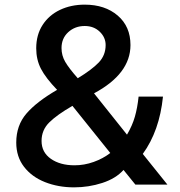

<svg xmlns="http://www.w3.org/2000/svg" viewBox="-20 -795 777 827"><path d="M50 -181Q50 -255 94 -306Q138 -357 226 -408Q177 -459 156.5 -498.5Q136 -538 136 -587Q136 -645 163.5 -687.5Q191 -730 238.5 -752.5Q286 -775 345 -775Q432 -775 487 -728Q542 -681 542 -601Q542 -477 385 -393L527 -215Q550 -254 561 -292.5Q572 -331 577 -379H682Q667 -231 595 -132L701 0H563L512 -63Q479 -26 420.5 -7Q362 12 299 12Q231 12 174 -10.5Q117 -33 83.5 -76.5Q50 -120 50 -181ZM435 -601Q435 -634 409.5 -658.5Q384 -683 345 -683Q303 -683 274 -656.5Q245 -630 245 -588Q245 -556 261 -528.5Q277 -501 315 -458Q376 -495 405.5 -526Q435 -557 435 -601ZM455 -136 292 -339Q226 -301 192.5 -268Q159 -235 159 -188Q159 -139 199 -111Q239 -83 301 -83Q343 -83 383.5 -97.5Q424 -112 455 -136Z"/></svg>

Font: Open Sauce One Medium
Style: Regular
Weight: 500
Designer: Alfredo Marco Pradil
Foundry: Creative Sauce Fz LLC
Version: Version 1.477